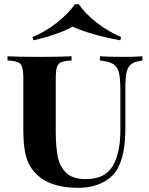

<svg xmlns="http://www.w3.org/2000/svg" viewBox="-20 -874 706 908"><path d="M16.1 0ZM553.2 -698.2 548.3 -683.6Q483.9 -694.8 421.9 -712.6Q359.9 -730.5 323.2 -748Q293 -730.5 241.9 -712.6Q190.9 -694.8 138.2 -683.6L133.3 -698.2Q195.8 -724.6 249.3 -766.8Q302.7 -809.1 334.5 -854H352.5Q382.8 -809.6 436.5 -767.6Q490.2 -725.6 553.2 -698.2ZM572.8 -456.1V-271Q572.8 -202.6 563.2 -153.8Q553.7 -105 531.7 -68.8Q507.3 -30.8 459.7 -8.3Q412.1 14.2 352.5 14.2Q240.2 14.2 176.3 -29.8Q141.6 -56.2 123.3 -86.4Q105 -116.7 97.7 -158.7Q90.3 -200.7 90.3 -268.1V-502Q90.3 -539.6 84.7 -556.6Q79.1 -573.7 64.2 -580.1Q49.3 -586.4 15.6 -587.9V-607.9Q64.5 -605 167.5 -605Q265.1 -605 318.4 -607.9V-587.9Q284.7 -586.4 269.8 -580.1Q254.9 -573.7 249.3 -556.9Q243.7 -540 243.7 -502V-251Q243.7 -178.7 253.4 -131.6Q263.2 -84.5 294.2 -55.7Q325.2 -26.9 385.7 -26.9Q476.1 -26.9 512.7 -88.1Q549.3 -149.4 549.3 -259.8V-443.8Q549.3 -502 542.5 -530Q535.6 -558.1 515.6 -570.8Q495.6 -583.5 452.6 -587.9V-607.9Q491.7 -605 560.5 -605Q620.1 -605 653.3 -607.9V-587.9Q618.2 -583.5 601.3 -571Q584.5 -558.6 578.6 -533Q572.8 -507.3 572.8 -456.1Z"/></svg>

Font: TypoPRO Playfair Display SC
Style: Bold
Weight: 700
Designer: Claus Eggers Sørensen
Foundry: Claus Eggers Sørensen
Version: Version 1.004;PS 001.004;hotconv 1.0.70;makeotf.lib2.5.58329